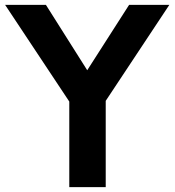

<svg xmlns="http://www.w3.org/2000/svg" viewBox="-20 -770 718 790"><path d="M415 -355V0H265.1V-352.1L1 -750H168.9L338.9 -481L511.2 -750H676.8Z"/></svg>

Font: Oakes Grotesk Bold
Style: Regular
Weight: 700
Designer: Samuel Oakes
Foundry: Samuel Oakes
Version: Version 1.000;PS 001.000;hotconv 1.0.88;makeotf.lib2.5.64775